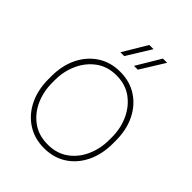

<svg xmlns="http://www.w3.org/2000/svg" viewBox="-212 -851 974 974"><g transform="rotate(45 275.0 -364.0)"><path d="M43.9 -274.4Q43.9 -352.1 73.2 -411.4Q102.5 -470.7 154.5 -504.4Q206.5 -538.1 274.9 -538.1Q344.2 -538.1 396.2 -504.4Q448.2 -470.7 477.3 -411.4Q506.3 -352.1 506.3 -274.4V-253.9Q506.3 -176.8 477.3 -117.2Q448.2 -57.6 396.5 -23.9Q344.7 9.8 275.9 9.8Q207 9.8 154.8 -23.9Q102.5 -57.6 73.2 -117.2Q43.9 -176.8 43.9 -253.9ZM70.3 -253.9Q70.3 -190.9 94.7 -136.7Q119.1 -82.5 165 -49.6Q210.9 -16.6 275.9 -16.6Q340.3 -16.6 386 -49.6Q431.6 -82.5 455.8 -136.7Q480 -190.9 480 -253.9V-274.4Q480 -336.4 455.6 -390.4Q431.2 -444.3 385.5 -478Q339.8 -511.7 274.9 -511.7Q210.4 -511.7 164.8 -478Q119.1 -444.3 94.7 -390.4Q70.3 -336.4 70.3 -274.4ZM283.2 -738.3H313.5L232.9 -608.4H205.6ZM380.9 -738.3H411.1L330.6 -608.4H303.2Z"/></g></svg>

Font: Heebo Thin
Style: Regular
Weight: 250
Designer: Oded Ezer
Foundry: Ezer Type House
Version: Version 3.100